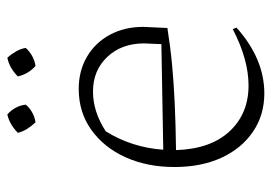

<svg xmlns="http://www.w3.org/2000/svg" viewBox="-126 -590 724 511"><g transform="rotate(-90 235.5 -335.0)"><path d="M242 7Q184 7 139.5 -23.5Q95 -54 70.5 -107.5Q46 -161 46 -232Q46 -305 72 -362.5Q98 -420 145 -453.5Q192 -487 254 -487Q302 -487 339.5 -465Q377 -443 398 -404Q419 -365 419 -315L416 -251Q366 -243 318 -238.5Q270 -234 215.5 -231.5Q161 -229 91 -228Q94 -136 141 -85.5Q188 -35 263 -35Q332 -35 413 -77L417 -67Q334 7 242 7ZM141 -415Q98 -346 92 -262L373 -267L375 -313Q375 -373 339 -411Q303 -449 247 -449Q193 -449 141 -415ZM186 -677Q209 -656 212 -628Q204 -618 191.5 -611Q179 -604 165 -602Q156 -611 148 -623.5Q140 -636 137 -649Q147 -659 159.5 -666.5Q172 -674 186 -677ZM337 -677Q346 -667 353.5 -654Q361 -641 363 -628Q354 -618 341.5 -611Q329 -604 315 -602Q294 -620 287 -649Q297 -659 309.5 -666.5Q322 -674 337 -677Z"/></g></svg>

Font: Piazzolla ExtraLight
Style: Regular
Weight: 200
Designer: Juan Pablo del Peral
Foundry: Huerta Tipografica
Version: Version 1.330